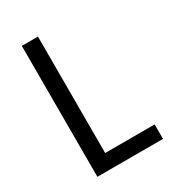

<svg xmlns="http://www.w3.org/2000/svg" viewBox="-174 -810 817 907"><g transform="rotate(-30 234.0 -357.0)"><path d="M88 0V-714H176V-79H446V0Z"/></g></svg>

Font: Noto Sans Myanmar SemiCondensed
Style: Regular
Weight: 400
Width: 4
Designer: Monotype Design Team
Foundry: Monotype Imaging Inc.
Version: Version 2.107; ttfautohint (v1.8.4.7-5d5b)